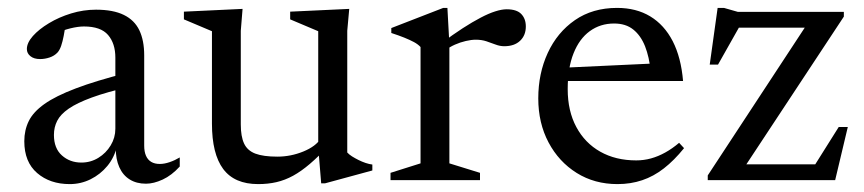

<svg xmlns="http://www.w3.org/2000/svg" viewBox="-20 -456 2188 486"><path d="M301 -271.5 309 -236.5Q250 -223 212.5 -209.2Q175 -195.5 154 -181Q133 -166.5 124.8 -150.2Q116.5 -134 116.5 -114.5Q116.5 -80.5 136.8 -62.5Q157 -44.5 186 -44.5Q209.5 -44.5 229 -56.5Q248.5 -68.5 260.2 -88Q272 -107.5 272 -130V-310Q272 -346 253.5 -367.5Q235 -389 192.5 -389Q177.5 -389 158 -384.2Q138.5 -379.5 120 -370L145.5 -393Q144 -379 141.2 -365Q138.5 -351 134.8 -340Q131 -329 125.5 -323Q117.5 -314.5 105.5 -310.5Q93.5 -306.5 81.5 -306.5Q66 -306.5 57 -313.8Q48 -321 48 -332Q48 -347.5 63.2 -364.8Q78.5 -382 103.8 -397.2Q129 -412.5 160 -422Q191 -431.5 223 -431.5Q266.5 -431.5 293.5 -418.2Q320.5 -405 332.8 -379.2Q345 -353.5 345 -316V-87.5Q345 -72 349.5 -61.8Q354 -51.5 362.8 -46.2Q371.5 -41 384.5 -41Q396 -41 409.2 -45.5Q422.5 -50 435 -57.5V-34.5Q414.5 -12 391.8 -1.5Q369 9 349.5 9Q325.5 9 308.2 -1.8Q291 -12.5 282 -32.8Q273 -53 273 -80.5L276 -85.5Q269.5 -57.5 251.8 -36Q234 -14.5 209.2 -2.2Q184.5 10 156.5 10Q106.5 10 74 -18Q41.5 -46 41.5 -98.5Q41.5 -126.5 52.8 -149.5Q64 -172.5 92.5 -192.8Q121 -213 171.8 -232.2Q222.5 -251.5 301 -271.5Z M589.5 -141Q589.5 -110.5 597.8 -92.8Q606 -75 626.2 -67.2Q646.5 -59.5 682 -59.5Q716 -59.5 747.8 -72.5Q779.5 -85.5 792 -105.5L811 -86.5Q786 -59.5 764.2 -41Q742.5 -22.5 722 -11.2Q701.5 0 680 5Q658.5 10 633.5 10Q573.5 10 545 -28.2Q516.5 -66.5 516.5 -143V-377L445.5 -407V-426.5L594 -433.5L589.5 -378ZM793 8 785.5 -83V-377L714.5 -407V-426.5L864 -433.5L859 -378V-70Q863.5 -65 871 -60.2Q878.5 -55.5 887.5 -51Q896.5 -46.5 905.5 -43.5Q914.5 -40.5 922.5 -39.5V-24.5L803 8Z M1262.5 -432.5Q1288 -432.5 1299.5 -420.5Q1311 -408.5 1311 -389Q1311 -366.5 1296.5 -352.8Q1282 -339 1256.5 -339Q1245.5 -339 1234.5 -343.2Q1223.5 -347.5 1211.2 -351.5Q1199 -355.5 1184.5 -355.5Q1173 -355.5 1159 -352.2Q1145 -349 1131.5 -343Q1118 -337 1108 -329L1097 -346.5Q1126.5 -368.5 1151.2 -384.5Q1176 -400.5 1196.5 -411.2Q1217 -422 1233.5 -427.2Q1250 -432.5 1262.5 -432.5ZM1117.5 -344.5V-42.5L1195 -18.5V0H968.5V-18.5L1044.5 -42.5V-337Q1038 -344 1027.8 -349.5Q1017.5 -355 1003.2 -360.8Q989 -366.5 970.5 -372.5V-385L1102 -436H1112.5Z M1542 -436Q1590.5 -436 1626 -414.5Q1661.5 -393 1682.8 -351.8Q1704 -310.5 1709 -251H1403L1404 -284.5L1661 -296.5L1627 -275.5Q1623.5 -311.5 1612.8 -338.8Q1602 -366 1583 -381.2Q1564 -396.5 1534.5 -396.5Q1499.5 -396.5 1473 -377.2Q1446.5 -358 1431.8 -321Q1417 -284 1417 -230.5Q1417 -175 1438.8 -134.5Q1460.5 -94 1499.5 -72Q1538.5 -50 1590.5 -50Q1609.5 -50 1627.8 -55Q1646 -60 1664 -70Q1682 -80 1699 -94.5L1711.5 -81Q1686.5 -50 1660.5 -29.8Q1634.5 -9.5 1605.5 0.2Q1576.5 10 1543 10Q1485 10 1439.8 -18.2Q1394.5 -46.5 1368.5 -95.5Q1342.5 -144.5 1342.5 -207Q1342.5 -270 1366.5 -322Q1390.5 -374 1435.2 -405Q1480 -436 1542 -436Z M1771.5 0V-12L2029.5 -405L2052.5 -386H1815L1865.5 -413L1797.5 -292.5H1776.5L1796.5 -436H1812.5L1847.5 -426H2116V-414L1856 -20L1840 -40H2055L2028.5 -16L2103 -134.5H2126L2094 0Z"/></svg>

Font: Newsreader Text
Style: Regular
Weight: 400
Designer: Hugues Gentile
Foundry: Production Type
Version: Version 1.001